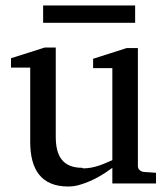

<svg xmlns="http://www.w3.org/2000/svg" viewBox="-20 -667 608 699"><path d="M280 -56C209 -56 183 -98 183 -169V-494H143L20 -455V-421H90V-150C90 -50 130 12 228 12C243 12 258 10 273 5C317 -8 357 -32 389 -56V1H548V-38L504 -41C493 -42 482 -50 482 -62V-492H441L319 -453V-419H389V-84C359 -71 325 -54 282 -54ZM137 -584H472V-647H137Z"/></svg>

Font: Veleka
Style: Regular
Weight: 400
Designer: Stefan Peev, Context Ltd, 2016; SIL International, 1997-2014.
Foundry: Stefan Peev, Context Ltd, 2016
Version: Version 1.000